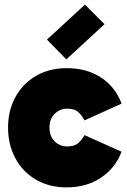

<svg xmlns="http://www.w3.org/2000/svg" viewBox="-20 -800 552 834"><path d="M269 14Q194 14 136.5 -19.5Q79 -53 47 -112Q15 -171 15 -246Q15 -320 47 -378.5Q79 -437 136.5 -470.5Q194 -504 269 -504Q358 -504 420 -462.5Q482 -421 508 -350L347 -277Q335 -300 319 -314Q303 -328 272 -328Q240 -328 217.5 -305.5Q195 -283 195 -246Q195 -208 217.5 -186Q240 -164 272 -164Q303 -164 319 -177.5Q335 -191 347 -213L508 -141Q482 -71 419 -28.5Q356 14 269 14ZM268 -542 184 -628 349 -780 434 -695Z"/></svg>

Font: Gabarito Black
Style: Regular
Weight: 900
Designer: Leandro Assis / Alvaro Franca / Felipe Casaprima
Foundry: Naipe Foundry
Version: Version 1.000